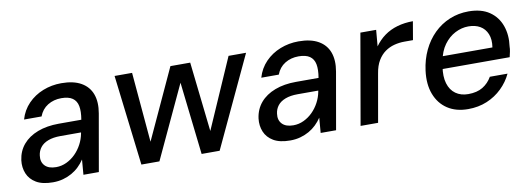

<svg xmlns="http://www.w3.org/2000/svg" viewBox="-48 -799 2982 1080"><g transform="rotate(-10 1443.0 -258.5)"><path d="M185 12Q125 12 89.5 -9Q54 -30 39.5 -65Q25 -100 30 -141Q37 -193 68.5 -230Q100 -267 152.5 -287Q205 -307 273 -307H402Q410 -354 404 -384.5Q398 -415 375.5 -430.5Q353 -446 312 -446Q268 -446 234 -425Q200 -404 185 -364H85Q100 -416 136 -453Q172 -490 221.5 -509.5Q271 -529 326 -529Q396 -529 439.5 -504Q483 -479 499.5 -433.5Q516 -388 505 -325L448 0H360L367 -86Q353 -65 334.5 -47Q316 -29 293 -16Q270 -3 243 4.5Q216 12 185 12ZM217 -69Q248 -69 276.5 -82.5Q305 -96 327.5 -118.5Q350 -141 365.5 -170Q381 -199 387 -231L388 -237H270Q229 -237 200 -226Q171 -215 155.5 -195Q140 -175 137 -149Q132 -113 153 -91Q174 -69 217 -69Z M691 0 629 -517H729L765 -105H758L948 -517H1061L1107 -106H1100L1280 -517H1380L1138 0H1035L986 -429H994L794 0Z M1540 12Q1480 12 1444.5 -9Q1409 -30 1394.5 -65Q1380 -100 1385 -141Q1392 -193 1423.5 -230Q1455 -267 1507.5 -287Q1560 -307 1628 -307H1757Q1765 -354 1759 -384.5Q1753 -415 1730.5 -430.5Q1708 -446 1667 -446Q1623 -446 1589 -425Q1555 -404 1540 -364H1440Q1455 -416 1491 -453Q1527 -490 1576.5 -509.5Q1626 -529 1681 -529Q1751 -529 1794.5 -504Q1838 -479 1854.5 -433.5Q1871 -388 1860 -325L1803 0H1715L1722 -86Q1708 -65 1689.5 -47Q1671 -29 1648 -16Q1625 -3 1598 4.5Q1571 12 1540 12ZM1572 -69Q1603 -69 1631.5 -82.5Q1660 -96 1682.5 -118.5Q1705 -141 1720.5 -170Q1736 -199 1742 -231L1743 -237H1625Q1584 -237 1555 -226Q1526 -215 1510.5 -195Q1495 -175 1492 -149Q1487 -113 1508 -91Q1529 -69 1572 -69Z M1943 0 2033 -517H2123L2115 -424Q2139 -458 2171.5 -481.5Q2204 -505 2245.5 -517Q2287 -529 2335 -529L2317 -424H2268Q2238 -424 2209.5 -416.5Q2181 -409 2157 -392Q2133 -375 2115.5 -346Q2098 -317 2091 -273L2043 0Z M2556 12Q2487 12 2439 -19.5Q2391 -51 2369 -108.5Q2347 -166 2357 -243Q2365 -305 2390 -357.5Q2415 -410 2454 -448.5Q2493 -487 2543.5 -508Q2594 -529 2652 -529Q2725 -529 2771 -497.5Q2817 -466 2836 -412.5Q2855 -359 2846 -294Q2846 -281 2843 -266Q2840 -251 2836 -235H2428L2441 -306H2750Q2757 -351 2744 -382.5Q2731 -414 2703.5 -430Q2676 -446 2637 -446Q2598 -446 2561 -427Q2524 -408 2497 -371Q2470 -334 2460 -278L2455 -249Q2446 -193 2458 -153Q2470 -113 2499.5 -92Q2529 -71 2571 -71Q2621 -71 2654 -91Q2687 -111 2707 -146H2808Q2787 -101 2750 -65Q2713 -29 2664 -8.5Q2615 12 2556 12Z"/></g></svg>

Font: DM Sans 11pt Medium
Style: Italic
Weight: 500
Italic angle: -10°
Version: Version 4.004;gftools[0.9.30]